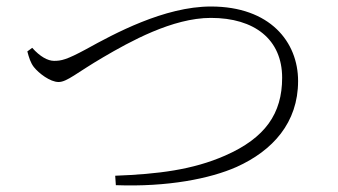

<svg xmlns="http://www.w3.org/2000/svg" viewBox="-20 -631 1040 590"><path d="M334 -91 336 -62C495 -56 626 -82 707 -118C818 -168 896 -254 896 -382C896 -502 810 -611 628 -611C485 -611 330 -527 245 -480C184 -447 168 -444 146 -444C127 -444 103 -457 79 -484L64 -473C69 -454 74 -438 84 -425C99 -406 134 -379 160 -379C186 -379 215 -407 297 -455C379 -503 510 -576 628 -576C762 -576 847 -510 847 -392C847 -282 795 -207 672 -153C572 -109 465 -96 334 -91Z"/></svg>

Font: Source Han Serif TW VF
Style: Regular
Weight: 250
Designer: Ryoko NISHIZUKA 西塚涼子 (kana & ideographs); Frank Grießhammer (Latin, Greek & Cyrillic); Wenlong ZHANG 张文龙 (bopomofo); San
Foundry: Adobe
Version: Version 2.002;hotconv 1.1.0;makeotfexe 2.6.0